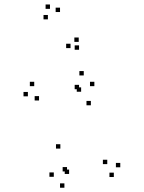

<svg xmlns="http://www.w3.org/2000/svg" viewBox="-20 -848 660 878"><path d="M500.5 -38.5V-58.5H480.5V-38.5ZM530 -83V-103H510V-83ZM470.5 -97.5V-117.5H450.5V-97.5ZM296 -52.5V-72.5H276V-52.5ZM286.5 -64V-84H266.5V-64ZM395.5 -366.5V-386.5H375.5V-366.5ZM411.5 -454V-474H391.5V-454ZM363 -503V-523H343V-503ZM136.5 -454V-474H116.5V-454ZM107.5 -407.5V-427.5H87.5V-407.5ZM158.5 -388.5V-408.5H138.5V-388.5ZM341.5 -440V-460H321.5V-440ZM351 -428.5V-448.5H331V-428.5ZM256 -168.5V-188.5H236V-168.5ZM226 -39.5V-59.5H206V-39.5ZM274.5 10.5V-9.5H254.5V10.5ZM340 -656.5V-676.5H320V-656.5ZM254.5 -793V-813H234.5V-793ZM208.5 -807.5V-827.5H188.5V-807.5ZM199 -759.5V-779.5H179V-759.5ZM302.5 -628V-648H282.5V-628ZM341.5 -620.5V-640.5H321.5V-620.5Z"/></svg>

Font: Monaspace Radon Dots Var
Style: Regular
Weight: 400
Designer: Riley Cran and the Lettermatic Team
Version: Version 1.100 (Monaspace Radon Dots)